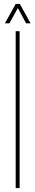

<svg xmlns="http://www.w3.org/2000/svg" viewBox="-20 -959 180 979"><path d="M60 0V-800H80V0ZM5 -840 60 -939H81L136 -840H113L71 -918L28 -840Z"/></svg>

Font: Big Shoulders Display SC Thin
Style: Regular
Weight: 100
Designer: Patric King
Foundry: XO Type Co
Version: Version 2.002